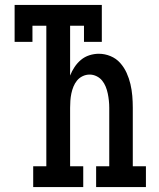

<svg xmlns="http://www.w3.org/2000/svg" viewBox="-20 -755 640 775"><path d="M114 0V-84H167V-651H111V-586H39V-735H391V-586H319V-651H263V-450Q270 -468 281 -484.5Q292 -501 307 -513.5Q322 -526 341 -532Q360 -538 379 -538Q403 -538 426 -528.5Q449 -519 465 -501Q481 -483 491 -461Q501 -439 506.5 -415.5Q512 -392 514 -368Q516 -344 516 -320V-84H569V0H368V-84H421V-320Q421 -334 419.5 -348.5Q418 -363 415 -377.5Q412 -392 406.5 -405.5Q401 -419 392 -430Q383 -441 369.5 -447.5Q356 -454 342 -454Q327 -454 313.5 -447.5Q300 -441 291 -430Q282 -419 276.5 -405.5Q271 -392 268 -377.5Q265 -363 264 -348.5Q263 -334 263 -320V-84H316V0Z"/></svg>

Font: Iosevka Slab Medium Extended
Style: Regular
Weight: 500
Width: 7
Monospace: yes
Designer: Belleve Invis
Foundry: Belleve Invis
Version: Version 11.1.1; ttfautohint (v1.8.3)